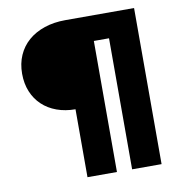

<svg xmlns="http://www.w3.org/2000/svg" viewBox="-80 -785 820 860"><g transform="rotate(-10 330.0 -355.0)"><path d="M249 0V-309Q203 -309 164.5 -323Q126 -337 98.5 -363Q71 -389 56 -425.5Q41 -462 41 -507Q41 -553 57.5 -590.5Q74 -628 104.5 -654.5Q135 -681 178 -695.5Q221 -710 273 -710H586V0H452V-596H383V0Z"/></g></svg>

Font: Geist
Style: Bold
Weight: 400
Designer: Basement.studio, Andrés Briganti, Mateo Zaragoza
Foundry: Basement.studio, Vercel, Andrés Briganti, Guido Ferreyra, Mateo Zaragoza
Version: Version 1.401